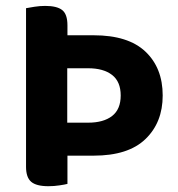

<svg xmlns="http://www.w3.org/2000/svg" viewBox="-20 -636 616 663"><path d="M212.2 -212.4V-400.3H284.3Q337.2 -400.3 367 -377.2Q396.8 -354.1 396.8 -306.3Q396.8 -258.5 367 -235.4Q337.2 -212.4 284.3 -212.4ZM69.9 -514.2V-98.5H303.3Q422.9 -98.5 482.3 -155.8Q541.8 -213.1 541.8 -306.3Q541.8 -401.3 482.3 -457.7Q422.9 -514.2 303.3 -514.2ZM212.9 -166.3H69.9V-60Q69.9 -23.6 87.6 -8.3Q105.4 7 147.2 7Q166.8 7 185.5 4.1Q204.3 1.3 212.9 -1ZM69.9 -424.3H212.9V-548.6Q212.9 -587.1 194.6 -601.4Q176.4 -615.6 135.9 -615.6Q117.6 -615.6 98.6 -612.6Q79.5 -609.7 69.9 -607.7Z"/></svg>

Font: Baloo Tammudu 2
Style: Regular
Weight: 400
Designer: Maithili Shingre, Omkar Shende and Ek Type
Foundry: Ek Type
Version: Version 1.700